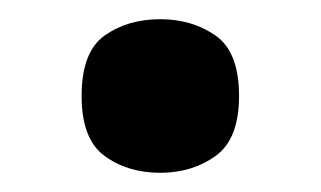

<svg xmlns="http://www.w3.org/2000/svg" viewBox="-20 -455 334 200"><path d="M147 -275Q113 -275 89 -292.5Q65 -310 65 -355Q65 -401 89 -418Q113 -435 147 -435Q180 -435 204.5 -418Q229 -401 229 -355Q229 -310 204.5 -292.5Q180 -275 147 -275Z"/></svg>

Font: Noto Serif Tibetan
Style: Bold
Weight: 700
Designer: Monotype Design Team
Foundry: Monotype Imaging Inc.
Version: Version 2.103; ttfautohint (v1.8.4.7-5d5b)